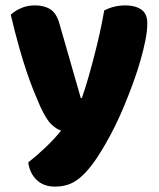

<svg xmlns="http://www.w3.org/2000/svg" viewBox="-20 -516 591 713"><path d="M128 -124Q117 -149 104.5 -180Q92 -211 78.5 -251Q65 -291 50.5 -342.5Q36 -394 20 -461Q34 -475 57.5 -485.5Q81 -496 109 -496Q144 -496 167 -481.5Q190 -467 201 -427L280 -152H284Q296 -186 307.5 -226Q319 -266 330 -308.5Q341 -351 350.5 -393.5Q360 -436 367 -477Q403 -496 446 -496Q481 -496 504 -481Q527 -466 527 -429Q527 -402 520 -366.5Q513 -331 501.5 -291Q490 -251 474.5 -208.5Q459 -166 442 -125Q425 -84 407 -47.5Q389 -11 372 18Q344 67 320 98Q296 129 274 146.5Q252 164 230 170.5Q208 177 184 177Q142 177 116 152Q90 127 85 87Q117 62 149 31.5Q181 1 207 -31Q190 -36 170.5 -54.5Q151 -73 128 -124Z"/></svg>

Font: Baloo Da
Style: Regular
Weight: 400
Designer: Noopur Datye and Ek Type
Foundry: Ek Type
Version: Version 1.443;PS 1.000;hotconv 16.6.51;makeotf.lib2.5.65220;